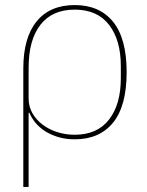

<svg xmlns="http://www.w3.org/2000/svg" viewBox="-20 -538 580 758"><path d="M72 -267Q72 -389 124.5 -453.5Q177 -518 275 -518Q373 -518 426.5 -452Q480 -386 480 -253Q480 -120 426.5 -54Q373 12 275 12Q239 12 209.5 3Q180 -6 157.5 -20.5Q135 -35 119.5 -54Q104 -73 96 -93H93V200H72ZM275 -6Q364 -6 410.5 -66Q457 -126 457 -229V-277Q457 -380 410.5 -440Q364 -500 275 -500Q186 -500 139.5 -440Q93 -380 93 -271V-149Q93 -117 108 -91Q123 -65 148 -46Q173 -27 206 -16.5Q239 -6 275 -6Z"/></svg>

Font: IBM Plex Serif Thin
Style: Regular
Weight: 100
Designer: Mike Abbink, Paul van der Laan, Pieter van Rosmalen
Foundry: Bold Monday
Version: Version 3.001